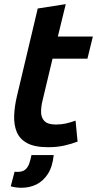

<svg xmlns="http://www.w3.org/2000/svg" viewBox="-20 -701 470 930"><path d="M212.5 12Q147.8 12 111.5 -7.8Q75.2 -27.5 61.1 -61.9Q47 -96.2 48.6 -140.9Q50.2 -185.5 62 -235.2L162.8 -659.8L298.5 -681L260.2 -524H429.8L403.5 -416.8H234.5L186.8 -217.2Q178.5 -184.5 179 -157.2Q179.5 -130 196 -113.9Q212.5 -97.8 251 -97.8Q276.8 -97.8 299.5 -102.9Q322.2 -108 346 -116.8L355.8 -15Q326.5 -4 291.9 4Q257.2 12 212.5 12ZM83.8 208.5Q71 208.5 57.9 206.8Q44.8 205 32 201.5L50.8 130.5Q54.8 131.2 58.1 131.4Q61.5 131.5 64.5 131.5Q90 131.5 102.9 120.1Q115.8 108.8 122 90.1Q128.2 71.5 132.5 50H240.2Q234.5 106.5 211.9 141.4Q189.2 176.2 156.4 192.4Q123.5 208.5 83.8 208.5Z"/></svg>

Font: Ubuntu Sans
Style: Italic
Weight: 400
Italic angle: -13.5°
Designer: Dalton Maag Ltd
Foundry: Dalton Maag Ltd
Version: Version 1.006